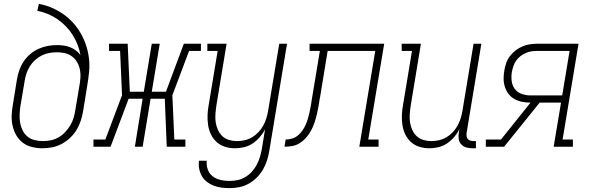

<svg xmlns="http://www.w3.org/2000/svg" viewBox="-20 -755 3040 988"><path d="M198 8Q171 8 144.5 1.5Q118 -5 97.5 -20.5Q77 -36 64 -58.5Q51 -81 45 -107Q39 -133 40 -160.5Q41 -188 46 -215L67 -345Q71 -369 79 -392.5Q87 -416 101 -437.5Q115 -459 135 -476Q155 -493 178 -503.5Q201 -514 225 -518.5Q249 -523 273 -523Q291 -523 308.5 -520.5Q326 -518 342 -511.5Q358 -505 371 -495Q384 -485 394 -472Q389 -500 378.5 -526.5Q368 -553 353 -576.5Q338 -600 318.5 -620Q299 -640 276 -656Q253 -672 226.5 -683Q200 -694 172 -699L180 -735Q214 -729 245.5 -715.5Q277 -702 304.5 -683Q332 -664 354.5 -639.5Q377 -615 394 -586Q411 -557 422 -524.5Q433 -492 437.5 -457Q442 -422 438.5 -386Q435 -350 429 -315L408 -185Q404 -160 396 -135Q388 -110 374.5 -87.5Q361 -65 341 -46Q321 -27 297.5 -14.5Q274 -2 248.5 3Q223 8 198 8ZM199 -29Q220 -29 241 -33Q262 -37 281 -48Q300 -59 315.5 -75.5Q331 -92 342 -110.5Q353 -129 359 -149.5Q365 -170 368 -191L391 -328L392 -337Q395 -356 394 -375Q393 -394 387.5 -411.5Q382 -429 371 -444Q360 -459 345 -468.5Q330 -478 311.5 -482Q293 -486 273 -486Q253 -486 233.5 -482.5Q214 -479 195.5 -470Q177 -461 161 -446.5Q145 -432 134 -414.5Q123 -397 116.5 -378Q110 -359 107 -339L85 -209Q82 -188 81 -166Q80 -144 83.5 -123.5Q87 -103 96 -84.5Q105 -66 120.5 -53Q136 -40 157 -34.5Q178 -29 199 -29Z M461 0V-37H522L608 -265L598 -493H541V-530H637L648 -283H720L761 -530H802L761 -283H834L926 -530H1014V-493H953L867 -265L877 -37H934V0H838L828 -247H755L714 0H674L714 -247H642L549 0Z M1163 213Q1141 213 1120 210.5Q1099 208 1080 200.5Q1061 193 1045 181Q1029 169 1019 151.5Q1009 134 1005 113.5Q1001 93 1004 72H1044Q1042 87 1045 102.5Q1048 118 1055.5 131Q1063 144 1075 153Q1087 162 1101 167Q1115 172 1131 174Q1147 176 1163 176Q1183 176 1203.5 171.5Q1224 167 1242.5 156Q1261 145 1276 128.5Q1291 112 1301 93Q1311 74 1317 54.5Q1323 35 1327 14L1344 -90Q1333 -68 1316.5 -49Q1300 -30 1279.5 -16.5Q1259 -3 1236 2.5Q1213 8 1190 8Q1163 8 1138.5 0.5Q1114 -7 1095.5 -23.5Q1077 -40 1066 -62.5Q1055 -85 1051 -110.5Q1047 -136 1048 -162.5Q1049 -189 1054 -215L1100 -493H1047V-530H1146L1093 -209Q1090 -188 1088.5 -166.5Q1087 -145 1090 -125Q1093 -105 1101.5 -86.5Q1110 -68 1124 -54.5Q1138 -41 1158 -35Q1178 -29 1199 -29Q1219 -29 1239 -33.5Q1259 -38 1277 -48.5Q1295 -59 1310 -75Q1325 -91 1335 -109.5Q1345 -128 1351 -147.5Q1357 -167 1360 -187L1417 -530H1457L1366 20Q1362 45 1354.5 69Q1347 93 1334 116Q1321 139 1302 158Q1283 177 1260 190Q1237 203 1212 208Q1187 213 1163 213Z M1444 0 1450 -37Q1466 -37 1483 -42Q1500 -47 1513.5 -58.5Q1527 -70 1537 -84.5Q1547 -99 1554 -115.5Q1561 -132 1565.5 -148Q1570 -164 1573.5 -180.5Q1577 -197 1580 -213.5Q1583 -230 1585 -247Q1586 -251 1586.5 -255.5Q1587 -260 1588 -264L1626 -493H1573V-530H1957L1875 -37H1928V0H1829L1911 -493H1666L1627 -255Q1627 -254 1627 -254Q1627 -254 1627 -253L1626 -252Q1623 -231 1619.5 -210.5Q1616 -190 1611 -169Q1606 -148 1599.5 -127.5Q1593 -107 1583 -87.5Q1573 -68 1558.5 -50.5Q1544 -33 1525.5 -20.5Q1507 -8 1486 -4Q1465 0 1444 0Z M2190 8Q2163 8 2138.5 0.5Q2114 -7 2095.5 -23.5Q2077 -40 2066 -62.5Q2055 -85 2051 -110.5Q2047 -136 2048 -162.5Q2049 -189 2054 -215L2100 -493H2047V-530H2146L2093 -209Q2090 -188 2088.5 -166.5Q2087 -145 2090 -125Q2093 -105 2101.5 -86.5Q2110 -68 2124 -54.5Q2138 -41 2158 -35Q2178 -29 2199 -29Q2219 -29 2239 -33.5Q2259 -38 2277 -48.5Q2295 -59 2310 -75Q2325 -91 2335 -109.5Q2345 -128 2351 -147.5Q2357 -167 2360 -187L2417 -530H2457L2381 -71Q2380 -63 2381 -54.5Q2382 -46 2387 -40Q2392 -34 2400 -31.5Q2408 -29 2417 -29H2429V8H2411Q2394 8 2379 3.5Q2364 -1 2353.5 -12Q2343 -23 2340.5 -39Q2338 -55 2341 -71L2344 -90Q2333 -68 2316.5 -49Q2300 -30 2279.5 -16.5Q2259 -3 2236 2.5Q2213 8 2190 8Z M2480 0V-37H2558L2710 -227H2709Q2688 -227 2667 -231Q2646 -235 2628 -245Q2610 -255 2597.5 -271Q2585 -287 2578.5 -306.5Q2572 -326 2571.5 -347.5Q2571 -369 2575 -391Q2578 -410 2584.5 -429.5Q2591 -449 2603.5 -465.5Q2616 -482 2632.5 -495Q2649 -508 2668 -516Q2687 -524 2706.5 -527Q2726 -530 2746 -530H2957L2875 -37H2928V0H2829L2867 -227H2757L2574 0ZM2709 -264H2873L2911 -493H2746Q2731 -493 2716 -491Q2701 -489 2686 -482.5Q2671 -476 2658 -466Q2645 -456 2636 -443Q2627 -430 2622 -415Q2617 -400 2614 -385Q2610 -362 2613 -338.5Q2616 -315 2629 -297.5Q2642 -280 2664 -272Q2686 -264 2709 -264Z"/></svg>

Font: Iosevka Slab Extralight
Style: Italic
Weight: 200
Italic angle: -9°
Monospace: yes
Designer: Belleve Invis
Foundry: Belleve Invis
Version: Version 11.1.1; ttfautohint (v1.8.3)